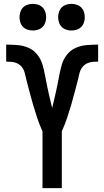

<svg xmlns="http://www.w3.org/2000/svg" viewBox="-20 -974 540 994"><path d="M200 0V-294Q185 -327 173.5 -361Q162 -395 152 -429Q142 -463 133 -498Q124 -533 115 -567V-568Q112 -581 109 -593.5Q106 -606 100 -617Q94 -628 84 -636.5Q74 -645 62 -649Q50 -653 37.5 -654Q25 -655 12 -655V-743H14Q43 -743 72 -740.5Q101 -738 127.5 -726.5Q154 -715 172.5 -692Q191 -669 199.5 -641Q208 -613 213 -584.5Q218 -556 224 -528Q230 -500 236.5 -471.5Q243 -443 250 -415Q257 -443 263.5 -471.5Q270 -500 276 -528Q282 -556 287 -584.5Q292 -613 300.5 -641Q309 -669 327.5 -692Q346 -715 372.5 -726.5Q399 -738 428 -740.5Q457 -743 486 -743H488V-655Q475 -655 462.5 -654Q450 -653 438 -649Q426 -645 416 -636.5Q406 -628 400 -617Q394 -606 391 -593.5Q388 -581 385 -568V-567Q376 -533 367 -498Q358 -463 348 -429Q338 -395 326.5 -361Q315 -327 300 -294V0ZM350 -816Q336 -816 322.5 -820.5Q309 -825 299.5 -834.5Q290 -844 285.5 -857.5Q281 -871 281 -885Q281 -899 285.5 -912.5Q290 -926 299.5 -935.5Q309 -945 322.5 -949.5Q336 -954 350 -954Q364 -954 377.5 -949.5Q391 -945 400.5 -935.5Q410 -926 414.5 -912.5Q419 -899 419 -885Q419 -871 414.5 -857.5Q410 -844 400.5 -834.5Q391 -825 377.5 -820.5Q364 -816 350 -816ZM150 -816Q136 -816 122.5 -820.5Q109 -825 99.5 -834.5Q90 -844 85.5 -857.5Q81 -871 81 -885Q81 -899 85.5 -912.5Q90 -926 99.5 -935.5Q109 -945 122.5 -949.5Q136 -954 150 -954Q164 -954 177.5 -949.5Q191 -945 200.5 -935.5Q210 -926 214.5 -912.5Q219 -899 219 -885Q219 -871 214.5 -857.5Q210 -844 200.5 -834.5Q191 -825 177.5 -820.5Q164 -816 150 -816Z"/></svg>

Font: Iosevka Term Semibold
Style: Regular
Weight: 600
Monospace: yes
Designer: Belleve Invis
Foundry: Belleve Invis
Version: Version 31.4.0